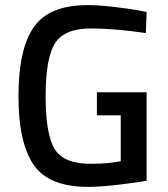

<svg xmlns="http://www.w3.org/2000/svg" viewBox="-20 -718 654 749"><path d="M358 -268V-358H552V-13Q535 -9 455.5 1Q376 11 324 11Q170 11 111 -75.5Q52 -162 52 -342Q52 -527 112 -612.5Q172 -698 321 -698Q368 -698 425.5 -691Q483 -684 518 -678L552 -671L549 -589Q426 -607 335 -607Q231 -607 194.5 -549Q158 -491 158 -342Q158 -195 193 -137Q228 -79 333 -79Q401 -79 451 -89V-268Z"/></svg>

Font: TitilliumText
Style: Medium
Weight: 500
Designer: Accademia di Belle Arti di Urbino and others
Foundry: Accademia di Belle Arti di Urbino and others.
Version: Version 60.001